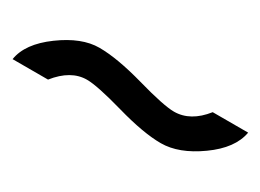

<svg xmlns="http://www.w3.org/2000/svg" viewBox="-22 -468 577 426"><g transform="rotate(30 267.0 -255.0)"><path d="M534.2 -315.4Q526.4 -271.5 475.1 -234.9Q423.8 -198.2 377.9 -198.2Q333 -198.2 262.7 -218.3Q192.4 -238.3 166 -238.3Q125 -238.3 90.8 -195.3H0Q6.8 -238.3 58.1 -275.9Q109.4 -313.5 154.3 -313.5Q200.2 -313.5 271 -293.5Q341.8 -273.4 368.2 -273.4Q410.2 -273.4 443.4 -315.4Z"/></g></svg>

Font: FreeUniversal
Style: BoldItalic
Weight: 700
Italic angle: -11°
Version: Version 1.001 March 22, 2017